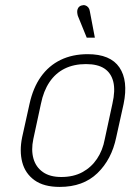

<svg xmlns="http://www.w3.org/2000/svg" viewBox="-20 -725 513 755"><path d="M333 -682Q332 -690 327 -696Q322 -702 315 -704Q308 -706 299 -703Q291 -700 287 -693Q283 -686 283.5 -678Q284 -670 286 -663L321 -577H353ZM437 -185 466 -316Q485 -408 449.5 -460Q414 -512 325 -512Q265 -512 218.5 -489.5Q172 -467 141 -423.5Q110 -380 96 -316L67 -185Q56 -131 67.5 -87Q79 -43 115.5 -16.5Q152 10 215 10Q307 10 363 -44Q419 -98 437 -185ZM422 -317 392 -178Q384 -134 361.5 -100.5Q339 -67 304 -48Q269 -29 221 -29Q176 -29 148.5 -48.5Q121 -68 111.5 -101.5Q102 -135 111 -178L141 -317Q151 -367 174.5 -402Q198 -437 234 -455Q270 -473 318 -473Q364 -473 390.5 -455.5Q417 -438 425.5 -403.5Q434 -369 422 -317Z"/></svg>

Font: Advent Pro Light
Style: Italic
Weight: 300
Italic angle: -12°
Version: Version 3.000